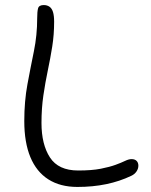

<svg xmlns="http://www.w3.org/2000/svg" viewBox="-20 -730 596 759"><path d="M286 9Q218 9 171 -21Q124 -51 100 -109Q76 -167 76 -251Q76 -330 88.5 -397Q101 -464 114 -527.5Q127 -591 127 -658Q127 -684 130.5 -697Q134 -710 153 -710Q166 -710 175.5 -703.5Q185 -697 189.5 -682.5Q194 -668 194 -644Q194 -593 186.5 -546Q179 -499 169 -451.5Q159 -404 151.5 -353Q144 -302 144 -244Q144 -159 177.5 -107.5Q211 -56 289 -56Q343 -56 378.5 -63Q414 -70 437 -78.5Q460 -87 474.5 -94Q489 -101 500 -101Q513 -101 520 -94Q527 -87 527 -75Q527 -63 519.5 -52Q512 -41 499 -35Q453 -13 400 -2Q347 9 286 9Z"/></svg>

Font: Shantell Sans Light
Style: Regular
Weight: 300
Designer: Stephen Nixon, Anya Danilova, Shantell Martin
Foundry: Arrow Type
Version: Version 1.011;[c5ecc13dd]